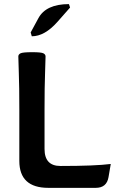

<svg xmlns="http://www.w3.org/2000/svg" viewBox="-20 -906 558 926"><path d="M194.8 -187.5Q194.8 -105.5 271.5 -105.5Q439.5 -105.5 514.2 -115.2L503.4 -51.8Q494.6 0 441.9 0H213.4Q73.2 0 73.2 -129.9V-378.9Q73.2 -490.2 70.8 -551.8Q68.4 -613.3 68.4 -633.8Q68.4 -643.6 79.1 -648.9Q89.8 -654.3 136.2 -654.3Q178.7 -654.3 189.2 -648.9Q199.7 -643.6 199.7 -633.8Q199.7 -613.3 197.3 -551.8Q194.8 -490.2 194.8 -378.9ZM133.3 -731 127.9 -749.5 165 -817.9Q201.7 -886.2 312.5 -886.2L317.9 -869.6L256.8 -800.3Q195.3 -731 133.3 -731Z"/></svg>

Font: Bainsley
Style: Bold
Weight: 700
Designer: Paul James MIller
Foundry: High-Logic / Made with FontCreator
Version: Version 1.411;March 28, 2021;FontCreator 13.0.0.2683 64-bit